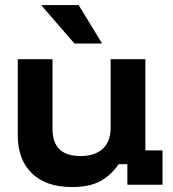

<svg xmlns="http://www.w3.org/2000/svg" viewBox="-20 -736 690 765"><path d="M266.7 9.2Q162.5 9.2 106.7 -45.8Q50.8 -100.8 50.8 -195.8V-500H189.2V-222.5Q189.2 -168.3 217.1 -141.2Q245 -114.2 300.8 -114.2Q358.3 -114.2 389.6 -143.3Q420.8 -172.5 420.8 -226.7V-500H559.2V-136.7H627.5V0H487.5V-81.7H452.5Q422.5 -37.5 379.6 -14.2Q336.7 9.2 266.7 9.2ZM276.7 -562.5 146.7 -712.5V-715.8H293.3L385 -565.8V-562.5Z"/></svg>

Font: Funnel Display Light
Style: Bold
Weight: 700
Version: Version 1.000